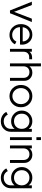

<svg xmlns="http://www.w3.org/2000/svg" viewBox="1787 -2572 1005 4619"><g transform="rotate(90 2289.5 -262.5)"><path d="M429 -526H510L298 0H231L20 -526H101L265 -98Z M1055 -288Q1055 -264 1051 -241H634Q635 -157 690 -105Q745 -53 820 -53Q931 -53 982 -155L1046 -120Q1020 -63 959 -25.5Q898 12 820 12Q709 12 634.5 -66.5Q560 -145 560 -264Q560 -383 632 -460.5Q704 -538 813 -538Q922 -538 988.5 -464.5Q1055 -391 1055 -288ZM635 -306H976Q976 -376 926.5 -424.5Q877 -473 813 -473Q745 -473 694 -427Q643 -381 635 -306Z M1366 -532H1405V-462H1353Q1294 -462 1259.5 -425Q1225 -388 1225 -322V0H1155V-526H1224V-466Q1268 -532 1366 -532Z M1728 -538Q1813 -538 1868.5 -483.5Q1924 -429 1924 -347V0H1854V-321Q1854 -388 1816.5 -428Q1779 -468 1715 -468Q1652 -468 1613.5 -428Q1575 -388 1575 -321V0H1505V-745H1575V-467Q1627 -538 1728 -538Z M2483 -66.5Q2406 12 2292 12Q2178 12 2101 -66.5Q2024 -145 2024 -264Q2024 -383 2100.5 -460.5Q2177 -538 2292 -538Q2407 -538 2483.5 -460.5Q2560 -383 2560 -264Q2560 -145 2483 -66.5ZM2155 -117Q2211 -58 2292 -58Q2373 -58 2429 -117Q2485 -176 2485 -263Q2485 -350 2429 -409Q2373 -468 2292 -468Q2211 -468 2155 -409Q2099 -350 2099 -263Q2099 -176 2155 -117Z M3080 -526H3150V-20Q3150 83 3079.5 151.5Q3009 220 2900 220Q2821 220 2760.5 183Q2700 146 2673 88L2737 53Q2755 94 2796.5 122Q2838 150 2898 150Q2975 150 3027.5 104Q3080 58 3080 -20V-111Q3018 -27 2897 -27Q2790 -27 2715 -101.5Q2640 -176 2640 -283Q2640 -391 2714 -464.5Q2788 -538 2897 -538Q2956 -538 3004.5 -514.5Q3053 -491 3080 -449ZM2897 -97Q2979 -97 3029.5 -149.5Q3080 -202 3080 -283Q3080 -363 3028 -415.5Q2976 -468 2896 -468Q2818 -468 2766.5 -417Q2715 -366 2715 -283Q2715 -200 2765.5 -148.5Q2816 -97 2897 -97Z M3280 -636V-745H3350V-636ZM3280 0V-526H3350V0Z M3703 -538Q3787 -538 3843 -483.5Q3899 -429 3899 -348V0H3829V-322Q3829 -389 3791.5 -428.5Q3754 -468 3690 -468Q3627 -468 3588.5 -428Q3550 -388 3550 -322V0H3480V-526H3550V-467Q3602 -538 3703 -538Z M4439 -526H4509V-20Q4509 83 4438.5 151.5Q4368 220 4259 220Q4180 220 4119.5 183Q4059 146 4032 88L4096 53Q4114 94 4155.5 122Q4197 150 4257 150Q4334 150 4386.5 104Q4439 58 4439 -20V-111Q4377 -27 4256 -27Q4149 -27 4074 -101.5Q3999 -176 3999 -283Q3999 -391 4073 -464.5Q4147 -538 4256 -538Q4315 -538 4363.5 -514.5Q4412 -491 4439 -449ZM4256 -97Q4338 -97 4388.5 -149.5Q4439 -202 4439 -283Q4439 -363 4387 -415.5Q4335 -468 4255 -468Q4177 -468 4125.5 -417Q4074 -366 4074 -283Q4074 -200 4124.5 -148.5Q4175 -97 4256 -97Z"/></g></svg>

Font: Plus Jakarta Display Light
Style: Regular
Weight: 300
Designer: Gumpita Rahayu
Foundry: Tokotype Studio
Version: Version 1.000;hotconv 1.0.109;makeotfexe 2.5.65596